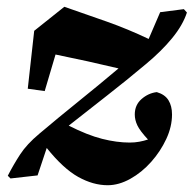

<svg xmlns="http://www.w3.org/2000/svg" viewBox="-20 -519 572 567"><path d="M62 -257 81 -428 170 -499Q234 -477 296 -455Q358 -433 419 -404L453 -483L523 -492L532 -482Q520 -445 488.5 -406.5Q457 -368 410 -329Q354 -282 297 -237.5Q240 -193 183 -148Q238 -120 281.5 -109Q325 -98 363 -98Q378 -98 391.5 -100.5Q405 -103 417 -107Q393 -133 385.5 -149Q378 -165 378 -181Q378 -209 398 -226.5Q418 -244 443 -247Q467 -240 477.5 -223Q488 -206 488 -181Q488 -145 471 -108.5Q454 -72 426.5 -41Q399 -10 365 9Q331 28 298 28Q255 28 211 3.5Q167 -21 118 -82L91 -1L11 8L3 0Q20 -33 39.5 -63Q59 -93 96 -124Q154 -173 213 -220.5Q272 -268 330 -317Q284 -328 238.5 -338Q193 -348 144 -358L112 -250Z"/></svg>

Font: Source Serif Pro
Style: Bold Italic
Weight: 700
Italic angle: -12°
Designer: Frank Grießhammer
Foundry: Adobe Systems Incorporated
Version: Version 3.001;hotconv 1.0.111;makeotfexe 2.5.65597